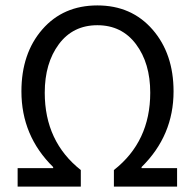

<svg xmlns="http://www.w3.org/2000/svg" viewBox="-20 -688 718 708"><path d="M45 0V-68H176V-72Q59 -187 59 -351Q59 -491 136 -579.5Q213 -668 339 -668Q465 -668 542.5 -579Q620 -490 620 -351Q620 -188 502 -72V-68H633V0H400V-61Q534 -166 534 -346Q534 -455 481.5 -525Q429 -595 339 -595Q249 -595 197 -525Q145 -455 145 -346Q145 -166 278 -61V0Z"/></svg>

Font: Toshiba Sans
Style: Regular
Weight: 400
Designer: Paul D. Hunt
Foundry: Toshiba Corporation
Version: Version 2.020;PS 2.0;hotconv 1.0.86;makeotf.lib2.5.63406